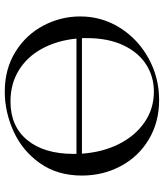

<svg xmlns="http://www.w3.org/2000/svg" viewBox="39 -715 688 806"><g transform="rotate(-90 383.0 -312.0)"><path d="M717 -319Q717 -228 669 -152Q621 -76 540.5 -32Q460 12 366 12Q273 12 200.5 -31.5Q128 -75 88.5 -149.5Q49 -224 49 -312Q49 -415 101 -488.5Q153 -562 234.5 -599Q316 -636 401 -636Q496 -636 568 -591.5Q640 -547 678.5 -474Q717 -401 717 -319ZM140 -347V-335H624Q616 -416 582 -479Q548 -542 491 -577Q434 -612 360 -612Q256 -612 198 -541.5Q140 -471 140 -347ZM626 -291V-312H141Q147 -225 181.5 -156.5Q216 -88 273 -49Q330 -10 401 -10Q465 -10 516 -43Q567 -76 596.5 -139.5Q626 -203 626 -291Z"/></g></svg>

Font: Cormorant SC Medium
Style: Regular
Weight: 500
Designer: Christian Thalmann (Catharsis Fonts)
Version: Version 3.000